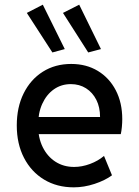

<svg xmlns="http://www.w3.org/2000/svg" viewBox="-20 -804 602 832"><path d="M299.8 7.8Q226.6 7.8 170.9 -25.9Q115.2 -59.6 84 -120.1Q52.7 -180.7 52.7 -260.3Q52.7 -339.4 82.5 -399.4Q112.3 -459.5 165.5 -493.2Q218.8 -526.9 288.6 -526.9Q354 -526.9 403.8 -496.8Q453.6 -466.8 481.7 -412.8Q509.8 -358.9 509.8 -287.6Q509.8 -272 508.1 -253.7Q506.3 -235.4 503.4 -222.7H130.4V-296.9H413.6Q413.6 -339.4 397.5 -371.3Q381.3 -403.3 352.8 -421.4Q324.2 -439.5 287.1 -439.5Q245.6 -439.5 213.6 -417Q181.6 -394.5 163.3 -354.5Q145 -314.5 145 -261.2Q145 -207.5 165 -166.7Q185.1 -126 220.2 -103.3Q255.4 -80.6 301.3 -80.6Q335 -80.6 369.9 -93.5Q404.8 -106.4 430.7 -128.4L465.3 -44.4Q435.1 -22 389.6 -7.1Q344.2 7.8 299.8 7.8ZM362.3 -576.7 252.9 -748 323.2 -783.7 417.5 -591.3ZM207 -576.7 96.2 -748 165.5 -783.7 260.7 -591.3Z"/></svg>

Font: Reddit Mono Medium
Style: Regular
Weight: 500
Monospace: yes
Designer: Stephen Hutchings
Foundry: Reddit
Version: Version 1.014